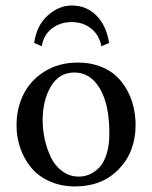

<svg xmlns="http://www.w3.org/2000/svg" viewBox="-20 -667 552 697"><path d="M250 -403.8Q194.8 -403.8 164.8 -353.3Q134.8 -302.7 134.8 -231Q134.8 -197.3 142.1 -162.8Q149.4 -128.4 164.3 -96.9Q179.2 -65.4 205.8 -45.7Q232.4 -25.9 266.1 -25.9Q286.1 -25.9 304.7 -33.7Q323.2 -41.5 340.1 -58.6Q356.9 -75.7 366.9 -107.4Q377 -139.2 377 -182.1Q377 -287.6 342.5 -345.7Q308.1 -403.8 250 -403.8ZM40 -211.9Q40 -274.4 65.9 -325.7Q91.8 -377 143.3 -408.4Q194.8 -439.9 263.2 -439.9Q305.7 -439.9 341.1 -427Q376.5 -414.1 400.4 -392.3Q424.3 -370.6 440.7 -341.1Q457 -311.5 464.6 -279.3Q472.2 -247.1 472.2 -212.9Q472.2 -116.2 411.6 -53.2Q351.1 9.8 252.9 9.8Q201.7 9.8 160.2 -8.8Q118.7 -27.3 93 -58.6Q67.4 -89.8 53.7 -129.2Q40 -168.5 40 -211.9ZM376 -511.2 348.1 -499Q340.8 -539.1 311.3 -563Q281.7 -586.9 240.2 -586.9Q199.7 -586.9 168.9 -564Q138.2 -541 131.8 -499L104 -511.2Q112.8 -574.2 153.1 -610.6Q193.4 -647 240.2 -647Q293.9 -647 330.1 -610.6Q366.2 -574.2 376 -511.2Z"/></svg>

Font: Common Serif News
Style: Regular
Weight: 450
Designer: Philipp H. Poll, Khaled Hosny
Foundry: Stefan Peev, Context Ltd.
Version: Version 1.026